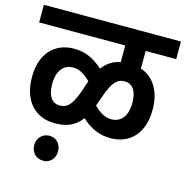

<svg xmlns="http://www.w3.org/2000/svg" viewBox="-113 -728 956 989"><g transform="rotate(15 365.5 -233.5)"><path d="M0 -528H459V-439C424 -433 392 -416 364 -379C318 -421 271 -444 210 -444C105 -444 37 -371 37 -247C37 -113 113 -47 210 -47C265 -47 314 -59 354 -112C399 -70 447 -47 508 -47C614 -47 681 -121 681 -243C681 -347 636 -411 568 -434V-528H731V-622H0ZM396 -196 415 -250C441 -321 463 -349 506 -349C539 -349 571 -325 571 -251C571 -172 531 -142 488 -142C454 -142 425 -159 394 -190ZM147 -240C147 -318 186 -349 229 -349C264 -349 292 -332 323 -301L321 -295L303 -241C277 -169 255 -142 212 -142C178 -142 147 -166 147 -240ZM139 89C139 127 166 155 203 155C241 155 266 127 266 89C266 51 241 22 203 22C166 22 139 51 139 89Z"/></g></svg>

Font: Noto Sans SemiCondensed SemiBold
Style: Italic
Weight: 600
Width: 4
Italic angle: -12°
Designer: Monotype Design Team
Foundry: Monotype Imaging Inc.
Version: Version 2.013